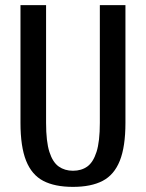

<svg xmlns="http://www.w3.org/2000/svg" viewBox="-20 -720 570 750"><path d="M265 10Q194 10 149 -13.5Q104 -37 82 -92Q60 -147 60 -240V-700H160V-240Q160 -167 173 -126.5Q186 -86 209.5 -69.5Q233 -53 265 -53Q298 -53 321 -69.5Q344 -86 357 -126.5Q370 -167 370 -240V-700H470V-240Q470 -147 448 -92Q426 -37 381 -13.5Q336 10 265 10Z"/></svg>

Font: Cuprum Medium
Style: Regular
Weight: 500
Designer: Jovanny Lemonad
Foundry: Jovanny Lemonad
Version: Version 3.000